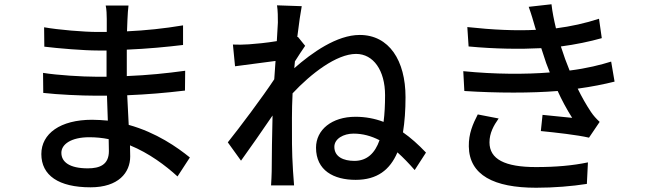

<svg xmlns="http://www.w3.org/2000/svg" viewBox="-20 -826 3040 901"><path d="M490 -173 491 -117C491 -53 448 -36 392 -36C306 -36 268 -66 268 -109C268 -149 314 -182 399 -182C430 -182 461 -179 490 -173ZM182 -484 183 -390C252 -382 363 -377 427 -377H482L486 -260C462 -262 438 -264 412 -264C263 -264 174 -199 174 -103C174 -3 255 53 405 53C536 53 591 -16 591 -92L590 -144C680 -107 756 -50 813 2L871 -87C813 -134 714 -204 584 -240L577 -379C673 -383 756 -390 848 -401L849 -494C762 -482 674 -473 575 -469V-593C672 -597 765 -606 839 -615V-707C750 -692 662 -683 576 -679L578 -732C579 -760 581 -782 583 -800H476C480 -784 481 -754 481 -737V-676H438C374 -676 254 -686 187 -698L188 -607C253 -599 373 -589 439 -589H480V-466H429C368 -466 250 -473 182 -484Z M1284 -720 1279 -633C1231 -625 1179 -620 1148 -618C1119 -616 1098 -616 1073 -617L1083 -515L1273 -540L1267 -454C1213 -372 1105 -228 1049 -158L1111 -72C1153 -130 1212 -215 1259 -284C1256 -173 1256 -116 1255 -22C1255 -6 1253 26 1252 44H1360C1358 23 1356 -6 1355 -24C1349 -115 1350 -186 1350 -273C1350 -308 1351 -347 1353 -388C1439 -480 1559 -573 1651 -573C1732 -573 1787 -496 1787 -379C1787 -334 1785 -292 1780 -254C1738 -270 1694 -278 1648 -278C1537 -278 1463 -217 1463 -133C1463 -26 1546 18 1649 18C1750 18 1810 -29 1845 -111C1872 -87 1899 -59 1926 -28L1979 -110C1943 -148 1907 -180 1871 -205C1879 -254 1883 -309 1883 -370C1883 -542 1806 -662 1668 -662C1561 -662 1444 -579 1361 -506L1364 -538C1380 -563 1399 -593 1412 -611L1378 -653L1375 -652C1383 -718 1391 -771 1396 -797L1280 -801C1284 -774 1284 -746 1284 -720ZM1761 -168C1740 -108 1703 -71 1643 -71C1592 -71 1549 -90 1549 -137C1549 -175 1592 -199 1639 -199C1682 -199 1722 -188 1761 -168Z M2320 -270 2222 -289C2199 -244 2179 -199 2180 -139C2182 -4 2298 55 2496 55C2580 55 2664 48 2734 37L2739 -64C2667 -49 2589 -42 2495 -42C2349 -42 2277 -79 2277 -158C2277 -201 2296 -236 2320 -270ZM2492 -695 2495 -686C2401 -681 2292 -686 2173 -699L2179 -608C2304 -596 2424 -595 2520 -600L2543 -530L2560 -486C2447 -477 2304 -477 2154 -492L2159 -399C2312 -389 2475 -389 2597 -399C2616 -357 2639 -314 2665 -273C2634 -276 2574 -282 2526 -287L2518 -211C2588 -204 2688 -193 2744 -180L2794 -254C2778 -269 2765 -283 2753 -301C2731 -334 2710 -371 2691 -410C2757 -419 2816 -431 2864 -443L2848 -537C2800 -522 2734 -505 2653 -495L2632 -549L2612 -608C2680 -617 2748 -631 2804 -647L2791 -738C2727 -717 2659 -702 2589 -693C2580 -731 2572 -769 2568 -806L2461 -794C2473 -761 2483 -727 2492 -695Z"/></svg>

Font: ChiuKong Gothic CL Medium
Style: Regular
Weight: 500
Designer: Ryoko NISHIZUKA 西塚涼子 (kana, bopomofo & ideographs); Paul D. Hunt (Latin, Greek & Cyrillic); Sandoll Communications 산돌커뮤니
Foundry: Adobe
Version: Version 1.300